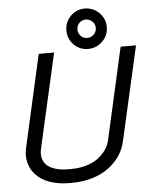

<svg xmlns="http://www.w3.org/2000/svg" viewBox="-57 -874 739 934"><g transform="rotate(-5 312.5 -407.5)"><path d="M120.6 -166Q117.7 -152.3 117.7 -140.6Q117.7 -121.1 125.5 -105.7Q133.3 -90.3 145.5 -81.1Q157.7 -71.8 175 -65.7Q192.4 -59.6 209.2 -57.4Q226.1 -55.2 245.1 -55.2H257.3Q297.9 -55.2 332 -65.2Q366.2 -75.2 389.6 -92.8Q413.1 -110.4 428.5 -132.3Q443.8 -154.3 449.2 -179.2L549.8 -627H625L520.5 -166Q512.2 -128.9 490.5 -96.9Q468.8 -64.9 435.8 -40.5Q402.8 -16.1 356.7 -2Q310.5 12.2 257.3 12.2H245.1Q206.1 12.2 173.3 4.4Q140.6 -3.4 116.9 -17.1Q93.3 -30.8 76.9 -50Q60.5 -69.3 52.5 -92.3Q44.4 -115.2 44.4 -140.6Q44.4 -157.7 49.3 -179.2L149.9 -627H225.1ZM360.6 -760.3Q347.7 -747.1 347.7 -728.5Q347.7 -710 360.6 -696.8Q373.5 -683.6 392.1 -683.6Q410.6 -683.6 424.1 -696.8Q437.5 -710 437.5 -728.5Q437.5 -747.1 424.1 -760.3Q410.6 -773.4 392.1 -773.4Q373.5 -773.4 360.6 -760.3ZM322.3 -658.7Q293.9 -687.5 293.9 -728.5Q293.9 -769.5 322.3 -798.3Q350.6 -827.1 391.6 -827.1Q432.6 -827.1 461.9 -798.3Q491.2 -769.5 491.2 -728.5Q491.2 -687.5 461.9 -658.7Q432.6 -629.9 391.6 -629.9Q350.6 -629.9 322.3 -658.7Z"/></g></svg>

Font: Anka/Coder
Style: Italic
Weight: 400
Italic angle: -12°
Monospace: yes
Version: Version 001.100